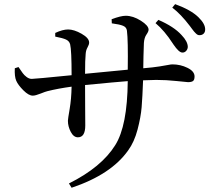

<svg xmlns="http://www.w3.org/2000/svg" viewBox="-20 -843 1040 918"><path d="M723.6 -732.4 737.3 -748Q811.5 -715.8 847.7 -675.8Q877.9 -644.5 877.9 -618.2Q877 -606.4 869.1 -598.6Q861.3 -590.8 850.6 -591.8Q835 -592.8 809.6 -629.9Q806.6 -633.8 805.7 -635.7Q766.6 -696.3 723.6 -732.4ZM514.6 -731.4 513.7 -751Q557.6 -767.6 581.1 -767.6Q616.2 -767.6 653.3 -744.1Q690.4 -720.7 690.4 -701.2Q690.4 -692.4 680.2 -677.7Q669.9 -663.1 668 -637.7Q667 -617.2 666 -574.2Q665 -531.2 665 -516.6Q711.9 -520.5 742.7 -525.4Q773.4 -530.3 785.2 -532.7Q796.9 -535.2 804.7 -535.2Q842.8 -535.2 876.5 -518.6Q910.2 -502 910.2 -477.5Q910.2 -460.9 902.8 -455.6Q895.5 -450.2 878.9 -450.2Q872.1 -450.2 823.7 -455.6Q775.4 -460.9 726.6 -460.9Q710.9 -460.9 664.1 -459Q661.1 -377.9 657.2 -330.6Q653.3 -283.2 637.7 -223.6Q622.1 -164.1 592.8 -124Q511.7 -8.8 322.3 54.7L309.6 34.2Q465.8 -43.9 531.2 -149.4Q588.9 -241.2 590.8 -455.1Q538.1 -451.2 386.7 -436.5Q386.7 -390.6 387.2 -322.3Q387.7 -253.9 387.7 -243.2Q387.7 -186.5 352.5 -186.5Q332 -186.5 318.4 -212.4Q304.7 -238.3 304.7 -265.6Q304.7 -273.4 313 -321.8Q321.3 -370.1 322.3 -428.7Q257.8 -419.9 207 -407.2Q198.2 -405.3 173.8 -395.5Q149.4 -385.7 136.7 -385.7Q117.2 -385.7 91.8 -411.1Q66.4 -436.5 57.6 -457Q48.8 -477.5 50.8 -516.6L68.4 -522.5Q82 -502.9 88.4 -493.7Q94.7 -484.4 106.9 -475.1Q119.1 -465.8 131.8 -465.8Q146.5 -465.8 322.3 -483.4Q322.3 -602.5 315.4 -630.9Q311.5 -646.5 295.9 -653.8Q280.3 -661.1 244.1 -668V-685.5Q279.3 -702.1 305.7 -702.1Q334 -702.1 370.1 -681.6Q406.2 -661.1 406.2 -639.6Q406.2 -629.9 398.4 -616.2Q390.6 -602.5 389.6 -585Q386.7 -558.6 386.7 -490.2L590.8 -509.8Q592.8 -650.4 586.9 -696.3Q585 -712.9 568.4 -719.7Q551.8 -726.6 514.6 -731.4ZM803.7 -806.6 817.4 -823.2Q892.6 -795.9 928.7 -760.7Q961.9 -728.5 960.9 -701.2Q960.9 -689.5 953.6 -682.1Q946.3 -674.8 933.6 -674.8Q928.7 -674.8 924.8 -676.8Q920.9 -678.7 916 -683.6Q911.1 -688.5 907.7 -692.4Q904.3 -696.3 897.9 -705.1Q891.6 -713.9 887.7 -718.8Q844.7 -775.4 803.7 -806.6Z"/></svg>

Font: GenYoMin TW TTF Medium
Style: Regular
Weight: 500
Version: Version 1.300